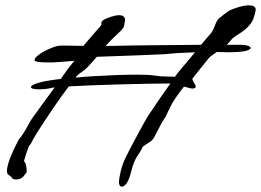

<svg xmlns="http://www.w3.org/2000/svg" viewBox="-20 -661 979 720"><path d="M438 39Q426 39 426 21Q426 11 432.5 -18Q439 -47 455 -78Q462 -92 473.5 -114Q485 -136 497.5 -159Q510 -182 520.5 -201Q531 -220 537 -229Q554 -255 578.5 -290.5Q603 -326 619 -348Q585 -348 534.5 -347Q484 -346 428 -344.5Q372 -343 321.5 -341Q271 -339 238 -337Q207 -296 177.5 -252.5Q148 -209 128 -177.5Q108 -146 105 -140Q98 -124 92.5 -118Q87 -112 84 -101Q82 -96 78 -84Q74 -72 71.5 -62.5Q69 -53 71 -55Q75 -53 77.5 -42Q80 -31 80 -22Q80 -15 79 -13Q74 -8 70 -2Q66 4 60 7Q55 10 50 11Q45 12 40 12Q30 12 27 9Q25 6 23.5 4Q22 2 19 0Q16 -3 11 -6Q6 -9 6 -21Q6 -34 15.5 -61.5Q25 -89 52 -141H53Q70 -162 82 -185.5Q94 -209 107 -226Q109 -229 121 -245.5Q133 -262 150 -285.5Q167 -309 185 -333Q181 -333 178 -332.5Q175 -332 172 -331Q159 -328 147.5 -327Q136 -326 127 -326Q96 -326 96 -335Q96 -341 121.5 -349.5Q147 -358 208 -365Q220 -382 228 -393.5Q236 -405 237 -406Q239 -408 248 -419.5Q257 -431 257 -431L259 -433Q241 -431 216 -429.5Q191 -428 180 -427H156Q140 -427 126 -428.5Q112 -430 110 -434V-433Q107 -441 122 -453Q137 -465 159.5 -475.5Q182 -486 198 -489Q203 -490 211.5 -490Q220 -490 231 -490Q243 -490 259 -489.5Q275 -489 293 -489L298 -495Q302 -500 314.5 -514.5Q327 -529 339.5 -543.5Q352 -558 356 -562Q361 -567 360 -573.5Q359 -580 369 -587Q383 -594 399 -599Q415 -604 427 -604Q449 -604 449 -585V-584Q446 -571 445 -563Q444 -555 423 -536Q414 -528 400.5 -514.5Q387 -501 376 -488Q383 -489 390.5 -489Q398 -489 405 -489Q482 -491 570.5 -491.5Q659 -492 734 -493Q745 -506 755.5 -518.5Q766 -531 774 -540Q779 -547 786 -565.5Q793 -584 800 -591Q807 -597 820.5 -607.5Q834 -618 841 -622Q856 -629 877 -635Q898 -641 914 -641Q939 -641 939 -624Q937 -610 930 -590.5Q923 -571 900 -551Q888 -541 870 -530Q852 -519 844 -508Q839 -501 830 -493Q848 -493 862 -493Q876 -493 886 -493Q898 -493 909 -489.5Q920 -486 920 -481Q920 -475 901 -470Q882 -465 831 -465Q824 -465 815 -465.5Q806 -466 796 -466H793Q783 -459 774.5 -453Q766 -447 763 -443Q757 -436 738 -412Q719 -388 703 -368Q700 -364 704 -357Q708 -350 712 -343Q716 -336 712 -332Q709 -329 703 -329Q694 -329 682.5 -333Q671 -337 669 -335Q631 -287 617.5 -258Q604 -229 599 -219H598Q593 -212 585 -197.5Q577 -183 570 -169Q563 -155 559 -148Q554 -137 543 -129.5Q532 -122 522.5 -116Q513 -110 512 -103Q508 -95 494.5 -75Q481 -55 472 -18Q464 14 454.5 26.5Q445 39 438 39ZM268 -376 264 -370Q293 -373 334 -375.5Q375 -378 418 -379.5Q461 -381 496 -381Q539 -381 557 -378Q583 -374 603 -374Q623 -374 636 -373Q639 -378 649.5 -391Q660 -404 669.5 -415Q679 -426 679 -426Q686 -434 694 -444Q702 -454 711 -465Q646 -463 601 -458Q597 -458 567.5 -456.5Q538 -455 496.5 -453.5Q455 -452 413 -450.5Q371 -449 343 -448Q333 -436 323.5 -425.5Q314 -415 307 -408Q298 -398 286.5 -391Q275 -384 268 -376Z"/></svg>

Font: Vujahday Script
Style: Regular
Weight: 400
Designer: Robert E. Leuschke
Foundry: Robert E. Leuschke
Version: Version 1.010; ttfautohint (v1.8.3)